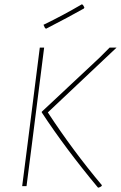

<svg xmlns="http://www.w3.org/2000/svg" viewBox="-20 -856 556 883"><path d="M127 -195 102 0H82L107 -195L163 -637H183ZM200 -339Q316 -162 448 -5V-1Q444 3 434 7L430 6Q281 -173 172 -339V-342L437 -590L484 -637H516ZM361 -834 368 -822 366 -817Q299 -779 192 -724L187 -727L180 -742Q271 -786 356 -836Z"/></svg>

Font: Luna Sans Thin
Style: Italic
Weight: 250
Italic angle: -7°
Designer: Juan Pablo del Peral
Foundry: Huerta Tipografica
Version: Version 2.001; ttfautohint (v1.5)